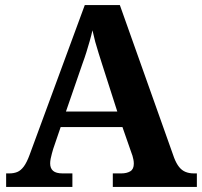

<svg xmlns="http://www.w3.org/2000/svg" viewBox="-20 -734 793 754"><path d="M4.1 0V-53H16.1Q34.4 -53 48.1 -58.7Q61.8 -64.4 73.6 -80.3Q85.3 -96.1 96.2 -125.8L312.9 -714H450.7L663.9 -114.1Q672.5 -92 683.2 -78.5Q694 -64.9 708.4 -59Q722.9 -53 741.3 -53H753.1V0H423V-53H455.9Q477.8 -53 491.6 -61.3Q505.5 -69.6 505.5 -91.2Q505.5 -99.5 503.9 -107.3Q502.3 -115.1 500.2 -122.5Q498.1 -129.9 495.7 -135.1L460.9 -234.9H218.2L188.9 -149.1Q186.5 -141.1 183.7 -130.8Q180.8 -120.4 178.9 -110.5Q177 -100.5 177 -92.2Q177 -73 188.6 -63Q200.2 -53 226.2 -53H264.3V0ZM239 -296H440.6L381.5 -480.2Q374.4 -503.3 367.2 -525.4Q360.1 -547.4 354 -569.8Q348 -592.2 343.1 -615Q338.1 -592.8 331.9 -571.4Q325.7 -550.1 319.2 -528.8Q312.6 -507.5 304.1 -484.6Z"/></svg>

Font: Noto Serif Ethiopic
Style: Regular
Weight: 400
Designer: Monotype Design Team
Foundry: Monotype Imaging Inc.
Version: Version 2.102